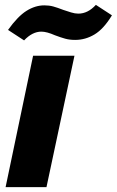

<svg xmlns="http://www.w3.org/2000/svg" viewBox="-20 -769 480 789"><path d="M116 -540H286L171 0H3ZM206 -624Q172 -639 150 -639Q113 -639 79 -603L13 -646Q53 -702 89 -724.5Q125 -747 162 -747Q182 -747 198.5 -742.5Q215 -738 241 -728Q256 -723 272 -718Q288 -713 302 -713Q341 -713 374 -749L440 -706Q406 -650 368.5 -627.5Q331 -605 289 -605Q266 -605 248 -610Q230 -615 206 -624Z"/></svg>

Font: Mona Sans ExtraBold
Style: Italic
Weight: 800
Italic angle: -11.7°
Designer: Deni Anggara
Foundry: GitHub
Version: Version 2.000